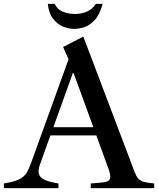

<svg xmlns="http://www.w3.org/2000/svg" viewBox="-43 -970 815 990"><path d="M-23 0V-24Q28.5 -32.5 54.5 -44.8Q80.5 -57 93.5 -78.2Q106.5 -99.5 119 -134.5L310.5 -664L282.5 -727.5L386.5 -781.5L650.5 -85Q659 -62 669.2 -50Q679.5 -38 698.5 -32.5Q717.5 -27 752 -24V0H425V-24Q473.5 -27 497.5 -31.2Q521.5 -35.5 525 -50.8Q528.5 -66 516 -101L336 -594.5H333L163.5 -123Q152.5 -92.5 157.5 -73.2Q162.5 -54 187 -42.8Q211.5 -31.5 258.5 -24V0ZM201 -272V-314H475V-272ZM340 -821Q311 -821 281.5 -833.2Q252 -845.5 230.2 -873.8Q208.5 -902 203.5 -950H239.5Q251 -922.5 280.2 -910.2Q309.5 -898 344 -898Q376.5 -898 405.2 -910.2Q434 -922.5 451 -950H486.5Q470.5 -892.5 444 -865Q417.5 -837.5 389.5 -829.2Q361.5 -821 340 -821Z"/></svg>

Font: Libre Caslon Text
Style: Regular
Weight: 400
Designer: Pablo Impallari, Rodrigo Fuenzalida, Katja Schimmel
Foundry: Pablo Impallari, Rodrigo Fuenzalida
Version: Version 2.000